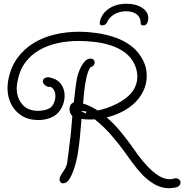

<svg xmlns="http://www.w3.org/2000/svg" viewBox="-20 -912 981 1022"><path d="M654 -892Q704 -892 736.5 -870.5Q769 -849 769 -817Q769 -798 762.5 -787.5Q756 -777 746 -777H742Q729 -777 729 -788Q729 -819 708 -835.5Q687 -852 650 -852Q616 -852 588 -835.5Q560 -819 549 -792Q544 -782 536 -779.5Q528 -777 523 -777Q507 -777 512 -799Q522 -841 560.5 -866.5Q599 -892 654 -892ZM881 90Q841 90 805.5 70.5Q770 51 740 20Q710 -11 685 -45.5Q660 -80 639 -109Q613 -146 571.5 -193.5Q530 -241 484 -277Q477 -276 469.5 -276Q462 -276 454 -276Q434 -276 414 -279Q410 -231 405.5 -183Q401 -135 393 -88Q391 -75 385.5 -52.5Q380 -30 371.5 -6Q363 18 352.5 36.5Q342 55 328 61Q326 62 322.5 63Q319 64 315 64Q309 64 306 61Q297 55 297 43Q297 36 300 29Q303 22 306 17L318 -1Q334 -24 337.5 -45Q341 -66 344 -94L351 -152Q356 -187 359 -222.5Q362 -258 365 -294Q350 -309 350 -331Q350 -343 355.5 -353Q361 -363 373 -367Q377 -399 380.5 -432.5Q384 -466 390 -497Q393 -513 402.5 -537Q412 -561 427 -580.5Q442 -600 462 -600Q473 -600 478.5 -594Q484 -588 484 -580Q484 -572 478.5 -564.5Q473 -557 461 -554Q448 -535 440 -498.5Q432 -462 428 -424Q424 -386 422 -361Q442 -355 461.5 -345.5Q481 -336 500 -324Q551 -334 600.5 -359Q650 -384 677 -415Q711 -455 711 -505Q711 -535 697 -568Q679 -607 645.5 -632Q612 -657 569.5 -670.5Q527 -684 482.5 -689Q438 -694 399 -694Q342 -694 288 -682.5Q234 -671 188.5 -645Q143 -619 112.5 -576.5Q82 -534 72 -472Q69 -457 69 -441Q69 -392 98 -357Q127 -322 183 -322Q198 -322 215 -325.5Q232 -329 244 -336Q258 -344 266.5 -363Q275 -382 275 -402Q275 -415 270.5 -426.5Q266 -438 257 -445Q250 -450 249 -450H247Q234 -447 221 -457.5Q208 -468 208 -480Q208 -487 214 -493Q220 -499 233 -501Q239 -502 253 -497.5Q267 -493 272 -491Q299 -478 311.5 -454Q324 -430 324 -402Q324 -370 308.5 -339.5Q293 -309 266 -293Q248 -283 227 -278Q206 -273 185 -273Q132 -273 95 -296.5Q58 -320 39 -358.5Q20 -397 20 -442Q20 -461 23 -480Q35 -551 71 -601Q107 -651 158.5 -682.5Q210 -714 272 -728.5Q334 -743 399 -743Q444 -743 494.5 -736Q545 -729 593 -712.5Q641 -696 680 -666Q719 -636 742 -590Q761 -552 761 -509Q761 -441 716 -385Q687 -349 642.5 -324Q598 -299 548 -287Q587 -253 620 -213.5Q653 -174 679 -137Q694 -115 716.5 -84.5Q739 -54 766.5 -25Q794 4 824 23Q854 42 884 42Q888 42 891.5 41.5Q895 41 899 40Q903 39 906.5 38Q910 37 914 37Q928 37 934.5 44Q941 51 941 59Q941 74 925 83Q918 86 902 88Q886 90 881 90ZM437 -308 440 -319Q427 -319 413 -322L418 -316V-317Z"/></svg>

Font: Twinkle Star
Style: Regular
Weight: 400
Designer: Robert E. Leuschke
Foundry: Robert E. Leuschke
Version: Version 2.010; ttfautohint (v1.8.3)